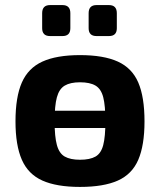

<svg xmlns="http://www.w3.org/2000/svg" viewBox="-20 -724 630 756"><path d="M137 -220V-288H450V-220ZM295 -507Q388 -507 444 -481.5Q500 -456 524.5 -399Q549 -342 549 -246Q549 -152 524.5 -95Q500 -38 444 -13Q388 12 295 12Q203 12 147 -13Q91 -38 66 -95Q41 -152 41 -246Q41 -342 66 -399Q91 -456 147 -481.5Q203 -507 295 -507ZM295 -400Q257 -400 235 -387Q213 -374 204 -341Q195 -308 195 -246Q195 -186 204 -153Q213 -120 235 -107.5Q257 -95 295 -95Q334 -95 356 -107.5Q378 -120 386.5 -153Q395 -186 395 -246Q395 -308 386.5 -341Q378 -374 356 -387Q334 -400 295 -400ZM409 -704Q440 -704 440 -672V-613Q440 -582 409 -582H360Q329 -582 329 -613V-672Q329 -704 360 -704ZM226 -704Q257 -704 257 -672V-613Q257 -582 226 -582H177Q146 -582 146 -613V-672Q146 -704 177 -704Z"/></svg>

Font: Exo 2
Style: Bold
Weight: 700
Designer: Natanael Gama
Foundry: Natanael Gama
Version: Version 2.010